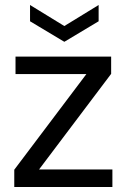

<svg xmlns="http://www.w3.org/2000/svg" viewBox="-20 -747 513 767"><path d="M37 0V-69L325 -451H42V-521H424V-452L136 -70H429V0ZM237 -580 100 -662V-727L237 -643L374 -727V-662Z"/></svg>

Font: DM Sans 10pt
Style: Regular
Weight: 400
Version: Version 4.004;gftools[0.9.30]